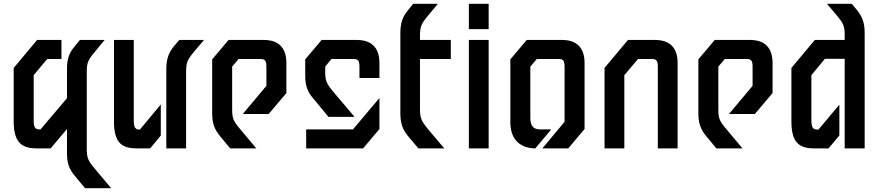

<svg xmlns="http://www.w3.org/2000/svg" viewBox="-20 -780 4621 1009"><path d="M477 105C442 64 436 48 436 1V-402C436 -449 442 -464 477 -506L530 -570H400L373 -537C343 -502 332 -469 332 -418V-264L193 -100H189C165 -100 157 -109 157 -148V-385L228 -470H303V-570H175L52 -423V-141C52 -24 101 0 176 0H246L332 -102V24C332 76 343 109 373 144L427 209H564Z M715 -99C691 -99 683 -109 683 -148V-570H579V-140C579 -23 626 0 703 0H769L825 -68V-231ZM894 -537C866 -502 854 -469 854 -417V0H958V-402C958 -450 964 -465 998 -506L1052 -570H922Z M1181 -570 1095 -468V-185C1095 -133 1107 -100 1136 -65L1190 0H1327L1240 -104C1205 -145 1200 -160 1200 -207V-430L1234 -470H1348C1374 -470 1380 -460 1380 -428V-329L1256 -181H1392L1485 -291V-450C1485 -553 1415 -570 1369 -570Z M1670 -570 1584 -468V-383C1584 -332 1595 -298 1625 -264L1706 -166H1843L1728 -302C1694 -343 1689 -359 1689 -406V-430L1722 -470H1837C1863 -470 1869 -460 1869 -428V-370H1974V-450C1974 -553 1903 -570 1858 -570ZM1589 0H1888L1974 -102V-265L1835 -100H1589Z M2349 -570H2187V-591C2187 -639 2194 -655 2227 -695L2281 -760H2151L2124 -726C2095 -691 2084 -659 2084 -606V-185C2084 -134 2095 -100 2124 -65L2179 0H2315L2227 -104C2194 -145 2187 -160 2187 -208V-470H2349Z M2444 -627V-760H2548V-627ZM2444 0V-570H2548V0Z M2748 -570 2662 -468V-139C2662 -28 2734 -1 2793 0L2877 -100H2818C2782 -100 2767 -120 2767 -161V-430L2801 -470H2915C2941 -470 2947 -460 2947 -428V-140L2830 0H2966L3052 -102V-450C3052 -553 2982 -570 2936 -570Z M3280 -570 3157 -423V0H3261V-385L3333 -470H3405C3431 -470 3437 -460 3437 -428V0H3541V-450C3541 -553 3471 -570 3425 -570Z M3736 -570 3650 -468V-185C3650 -133 3662 -100 3691 -65L3745 0H3882L3795 -104C3760 -145 3755 -160 3755 -207V-430L3789 -470H3903C3929 -470 3935 -460 3935 -428V-329L3811 -181H3947L4040 -291V-450C4040 -553 3970 -570 3924 -570Z M4456 -760H4326L4380 -696C4414 -655 4419 -640 4419 -592V-570H4262L4139 -423V-141C4139 -23 4187 0 4262 0H4334L4391 -68V-230L4281 -99H4276C4253 -99 4244 -109 4244 -148V-385L4315 -471H4419V0H4524V-607C4524 -659 4512 -692 4483 -728Z"/></svg>

Font: Tekex
Style: Regular
Weight: 400
Designer: NC Empire
Foundry: NC Empire
Version: Version 1.001;hotconv 1.0.109;makeotfexe 2.5.65596